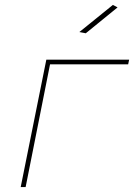

<svg xmlns="http://www.w3.org/2000/svg" viewBox="-20 -759 544 779"><path d="M168 -517H504L500 -498H183L84 0H64ZM328 -624 302 -629 438 -739 457 -729Z"/></svg>

Font: Argentum Sans Thin
Style: Italic
Weight: 100
Italic angle: -11°
Designer: Julieta Ulanovsky (font), Cristiano Sobral (main changes and remaster)
Foundry: Julieta Ulanovsky (font), Cristiano Sobral (main changes and remaster)
Version: Version 2.007;June 15, 2022;FontCreator 14.0.0.2814 64-bit; 